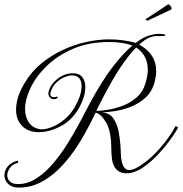

<svg xmlns="http://www.w3.org/2000/svg" viewBox="-35 -783 830 873"><path d="M50 70Q19 70 2 53Q-15 36 -15 14Q-15 -6 -1.5 -24Q12 -42 39 -51Q40 -51 40.5 -51.5Q41 -52 42 -52Q48 -52 48 -47Q48 -43 42 -41Q23 -37 10.5 -20Q-2 -3 -2 14Q-2 30 9.5 42Q21 54 47 54Q91 54 131.5 27.5Q172 1 207.5 -41Q243 -83 273 -131.5Q303 -180 327.5 -226Q352 -272 369 -305Q428 -415 477.5 -479Q527 -543 567 -576Q545 -584 518.5 -588Q492 -592 462 -592Q369 -592 298 -561.5Q227 -531 178 -483.5Q129 -436 104 -383.5Q79 -331 79 -287Q79 -253 95 -228Q111 -203 144 -196Q147 -195 155 -195Q176 -195 204 -206.5Q232 -218 260 -241.5Q288 -265 307 -300Q336 -352 336 -391Q336 -414 325.5 -427Q315 -440 292 -440Q277 -440 257 -431.5Q237 -423 220.5 -407Q204 -391 197 -369Q194 -362 194 -356Q194 -347 199 -344Q204 -341 210 -341Q219 -341 223 -344Q227 -344 227 -340Q227 -338 223 -335Q219 -332 210 -332Q200 -332 192.5 -339Q185 -346 185 -358Q185 -361 185.5 -364Q186 -367 187 -370Q197 -402 228 -426Q259 -450 297 -450Q325 -450 339 -432.5Q353 -415 353 -386Q353 -349 332 -307Q301 -243 247 -212.5Q193 -182 140 -182Q94 -182 66 -210Q38 -238 38 -285Q38 -311 47.5 -342Q57 -373 78 -407Q108 -458 153.5 -495Q199 -532 252 -556.5Q305 -581 359 -592.5Q413 -604 460 -604Q492 -604 523.5 -600Q555 -596 582 -588Q617 -614 642.5 -621.5Q668 -629 683 -629Q717 -629 717 -623Q717 -619 701 -619Q691 -619 676.5 -619Q662 -619 643 -611.5Q624 -604 598 -580Q634 -561 654.5 -531Q675 -501 675 -459Q675 -438 669 -414Q658 -368 627 -339.5Q596 -311 557.5 -296.5Q519 -282 483 -277Q447 -272 427 -272Q463 -270 480.5 -244.5Q498 -219 504.5 -184Q511 -149 513 -117Q514 -104 514.5 -84Q515 -64 519 -46Q524 -27 532.5 -18.5Q541 -10 553 -10Q565 -10 579 -16.5Q593 -23 606 -32Q648 -59 690.5 -107Q733 -155 762 -207Q762 -209 764 -209Q767 -209 771.5 -206Q776 -203 774 -201Q746 -152 702 -101Q658 -50 613 -20Q599 -10 579 -2.5Q559 5 539 5Q523 5 509.5 -1.5Q496 -8 487 -22Q476 -39 473.5 -65Q471 -91 471 -107Q471 -184 448.5 -224Q426 -264 400 -271Q381 -231 356 -185Q331 -139 299.5 -94Q268 -49 230 -12Q192 25 147 47.5Q102 70 50 70ZM403 -279Q428 -279 461.5 -285Q495 -291 528.5 -304.5Q562 -318 588.5 -342Q615 -366 626 -403Q637 -439 637 -466Q637 -500 623 -525.5Q609 -551 584 -567Q553 -536 514 -478.5Q475 -421 425 -323Q420 -313 414 -301.5Q408 -290 403 -279ZM635 -690Q627 -690 627 -694Q627 -695 629 -697Q641 -705 661 -718Q681 -731 700 -743.5Q719 -756 727 -762Q728 -762 728.5 -762.5Q729 -763 730 -763Q735 -763 740.5 -755.5Q746 -748 745 -743Q745 -740 742 -739L638 -690Z"/></svg>

Font: Gwendolyn
Style: Regular
Weight: 400
Designer: Robert E. Leuschke
Foundry: Robert E. Leuschke
Version: Version 1.010; ttfautohint (v1.8.3)